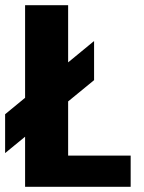

<svg xmlns="http://www.w3.org/2000/svg" viewBox="-34 -720 554 740"><path d="M-14.3 -130V-279.7L328.6 -561.9V-411.1ZM62.7 0V-700H228.6V-120.3H469.6V0Z"/></svg>

Font: Trispace Thin
Style: Regular
Weight: 100
Designer: Tyler Finck
Foundry: Etcetera Type Company
Version: Version 1.210